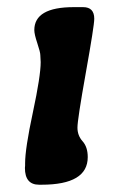

<svg xmlns="http://www.w3.org/2000/svg" viewBox="-20 -506 321 530"><path d="M222.2 -72.3Q222.2 3.9 94.7 3.9H87.9Q48.8 3.9 48.8 -42.5L49.3 -48.8V-55.2Q49.3 -95.7 70.8 -196Q92.3 -296.4 92.3 -334.5L91.3 -354Q91.3 -361.8 83 -386.7Q74.7 -411.6 74.7 -422.9Q74.7 -486.3 183.6 -486.3H209.5Q240.2 -486.3 240.2 -454.1Q240.2 -435.5 217 -305.7Q193.8 -175.8 193.8 -153.8Q193.8 -131.8 208 -116Q222.2 -100.1 222.2 -72.3Z"/></svg>

Font: Averia Libre
Style: Bold Italic
Weight: 700
Italic angle: -6.90001°
Version: Version 1.002